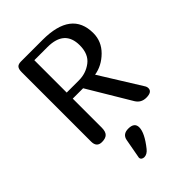

<svg xmlns="http://www.w3.org/2000/svg" viewBox="-274 -824 1191 1191"><g transform="rotate(-45 321.5 -228.5)"><path d="M100 -659Q100 -686 110 -697.5Q120 -709 144 -709H333Q586 -709 586 -516Q586 -443 532.5 -390Q479 -337 411 -326L577 -59Q586 -46 586 -33Q586 0 535 0Q490 0 467 -38L299 -319H208V-65Q208 -30 193 -15Q178 0 146 0Q100 0 100 -50ZM208 -656V-372H315Q377 -372 425 -408.5Q473 -445 473 -522Q473 -656 323 -656ZM311 226Q290 252 265 252Q254 252 246.5 246Q239 240 239 230L263 99Q271 56 320 56Q374 56 374 99Q374 147 311 226Z"/></g></svg>

Font: Marmelad
Style: Regular
Weight: 400
Designer: Manvel Shmavonyan
Foundry: Cyreal
Version: Version 1.001;PS 001.001;hotconv 1.0.88;makeotf.lib2.5.64775